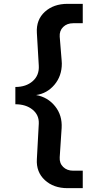

<svg xmlns="http://www.w3.org/2000/svg" viewBox="-20 -820 511 1000"><path d="M60 -277V-367Q116 -367 150.5 -397.5Q185 -428 182 -478L172 -649Q168 -717 213.5 -758.5Q259 -800 332 -800H411V-699H361Q329 -699 309 -679.5Q289 -660 291 -629L301 -506L302 -489Q302 -424 263.5 -378.5Q225 -333 168 -325Q229 -314 267 -266.5Q305 -219 301 -153L291 -1Q289 30 309 49.5Q329 69 361 69H411V160H332Q259 160 213.5 118Q168 76 172 9L182 -176Q184 -221 149.5 -249Q115 -277 60 -277Z"/></svg>

Font: Goli Bold
Style: Regular
Weight: 700
Designer: jaikishan Patel
Foundry: MagicType
Version: Version 1.000